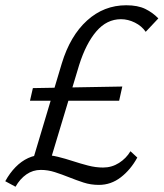

<svg xmlns="http://www.w3.org/2000/svg" viewBox="-26 -685 622 730"><path d="M92 -53 209 -444Q241 -549 305 -607Q369 -665 454 -665Q498 -665 526.5 -651Q555 -637 576 -615L528 -564Q513 -586 487 -599Q461 -612 434 -612Q380 -612 340.5 -566Q301 -520 275 -438L159 -53ZM33 25 -6 4Q11 -27 33 -49.5Q55 -72 81 -84Q107 -96 136 -96Q165 -96 193.5 -89Q222 -82 251 -72.5Q280 -63 309 -55.5Q338 -48 366 -48Q399 -48 426.5 -65.5Q454 -83 470 -110L496 -86Q471 -40 433.5 -11Q396 18 350 18Q319 18 291.5 9Q264 0 236.5 -11Q209 -22 182.5 -30.5Q156 -39 129 -39Q99 -39 74.5 -22Q50 -5 33 25ZM88 -302 99 -350 439 -356 427 -302Z"/></svg>

Font: Ysabeau Infant
Style: Italic
Weight: 400
Italic angle: -12°
Designer: Christian Thalmann (Catharsis Fonts)
Version: Version 2.001;gftools[0.9.30]; featfreeze: ss01,ss02,lnum